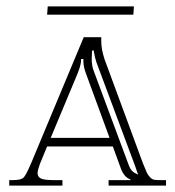

<svg xmlns="http://www.w3.org/2000/svg" viewBox="-20 -579 546 599"><path d="M8.8 0V-17.1H20Q44.9 -17.1 52.7 -24.2Q60.5 -31.2 74.7 -64.5Q76.2 -67.9 77.1 -69.8L241.2 -462.9H295.9V-458V-449.2Q295.9 -425.8 306.2 -394L425.8 -69.8Q434.6 -48.8 437.7 -41.3Q440.9 -33.7 447.8 -26.4Q454.6 -19 461.7 -18.1Q468.8 -17.1 482.9 -17.1H498V0H318.8V-17.1H387.2V-19Q366.2 -26.4 356 -56.2L332 -122.1H127L105 -68.8Q97.2 -47.9 97.2 -39.1Q97.2 -26.4 108.6 -21.7Q120.1 -17.1 147 -17.1H174.8V0ZM321.8 -148.9 248 -350.1Q240.2 -370.1 240.2 -389.2V-393.1V-395H232.9V-393.1V-391.1Q232.9 -377 222.2 -350.1L138.2 -148.9ZM267.1 -420.9Q267.1 -415.5 266.6 -407.2Q266.1 -398.9 266.1 -396Q266.1 -374 272 -358.9L380.9 -65.9Q386.2 -51.3 392.6 -45.2Q398.9 -39.1 411.1 -34.2Q409.2 -38.1 401.9 -60.1L280.8 -384.8Q277.3 -393.6 272 -421.9ZM396 -533.2H127L128.9 -559.1H397.9Z"/></svg>

Font: FoglihtenNo01
Style: Regular
Weight: 500
Version: Version 0.61